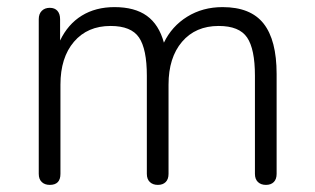

<svg xmlns="http://www.w3.org/2000/svg" viewBox="-20 -514 885 540"><path d="M89 -25V-460Q89 -475 97.5 -483.5Q106 -492 120 -492Q134 -492 141.5 -483.5Q149 -475 149 -460V-400Q171 -446 210 -470Q249 -494 302 -494Q359 -494 393 -469.5Q427 -445 441 -394Q463 -440 506.5 -467Q550 -494 606 -494Q685 -494 721.5 -447.5Q758 -401 758 -306V-25Q758 -10 750 -2Q742 6 728 6Q714 6 705.5 -2Q697 -10 697 -25V-301Q697 -376 675 -408.5Q653 -441 595 -441Q530 -441 492 -396.5Q454 -352 454 -276V-25Q454 -10 446 -2Q438 6 424 6Q410 6 401.5 -2Q393 -10 393 -25V-301Q393 -376 371 -408.5Q349 -441 291 -441Q226 -441 188 -396.5Q150 -352 150 -276V-25Q150 6 120 6Q106 6 97.5 -2Q89 -10 89 -25Z"/></svg>

Font: SN Pro Light
Style: Regular
Weight: 300
Designer: Tobias Whetton
Foundry: Supernotes
Version: Version 1.002